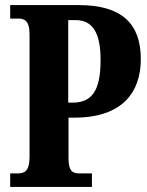

<svg xmlns="http://www.w3.org/2000/svg" viewBox="-20 -734 579 754"><path d="M20 0H341V-53H292C268 -53 249 -59 249 -113V-272H272C463 -272 533 -374 533 -502C533 -641 458 -714 290 -714H20V-661H53C74 -661 96 -654 96 -600V-118C96 -60 75 -53 49 -53H20ZM265 -331H248V-655H277C344 -655 375 -605 375 -498C375 -378 341 -331 265 -331Z"/></svg>

Font: Noto Serif Bengali ExtraCondensed ExtraBold
Style: Regular
Weight: 800
Width: 2
Designer: Juan Bruce, Universal Thirst, Indian Type Foundry and the Monotype Design Team.
Foundry: Monotype Imaging Inc.
Version: Version 2.003